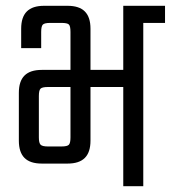

<svg xmlns="http://www.w3.org/2000/svg" viewBox="-20 -642 589 662"><path d="M405 -597H474V0H405ZM405 -622H549V-563H405ZM213 -622Q253 -622 272.5 -602.5Q292 -583 292 -543V-157Q292 -117 272.5 -97.5Q253 -78 213 -78H124Q84 -78 64.5 -97.5Q45 -117 45 -157V-322Q45 -362 64.5 -381.5Q84 -401 124 -401H426V-342H145Q126 -342 120 -336.5Q114 -331 114 -311V-168Q114 -149 120 -143Q126 -137 145 -137H192Q212 -137 217.5 -143Q223 -149 223 -168V-532Q223 -552 217.5 -557.5Q212 -563 192 -563H153Q134 -563 128 -557.5Q122 -552 122 -532V-476H53V-543Q53 -583 72.5 -602.5Q92 -622 132 -622Z"/></svg>

Font: Teko Light Light
Style: Regular
Weight: 300
Version: Version 2.000;gftools[0.9.28.dev9+g7d2139d.d20230707]